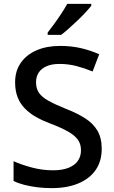

<svg xmlns="http://www.w3.org/2000/svg" viewBox="-20 -961 590 991"><path d="M505 -193Q505 -129 474 -84Q443 -39 385 -14.5Q327 10 247 10Q208 10 172 5.5Q136 1 105 -7Q74 -15 50 -27V-129Q90 -111 144 -96.5Q198 -82 254 -82Q302 -82 334 -95Q366 -108 382 -131Q398 -154 398 -185Q398 -218 381.5 -240.5Q365 -263 330.5 -282.5Q296 -302 238 -324Q198 -339 165.5 -357.5Q133 -376 108.5 -401Q84 -426 71 -459Q58 -492 58 -536Q58 -595 87.5 -637Q117 -679 169 -701.5Q221 -724 290 -724Q348 -724 397.5 -712.5Q447 -701 492 -681L458 -592Q417 -609 375 -620Q333 -631 287 -631Q247 -631 220 -619Q193 -607 179.5 -586Q166 -565 166 -537Q166 -504 181 -482Q196 -460 229 -441.5Q262 -423 316 -401Q376 -378 418.5 -351Q461 -324 483 -286.5Q505 -249 505 -193ZM451 -931Q440 -917 421.5 -897Q403 -877 380.5 -855.5Q358 -834 336 -814.5Q314 -795 296 -781H226V-793Q241 -812 260 -838Q279 -864 297 -891.5Q315 -919 327 -941H451Z"/></svg>

Font: Noto Sans Thai Medium
Style: Regular
Weight: 500
Designer: Monotype Design Team
Foundry: Monotype Imaging Inc.
Version: Version 2.001